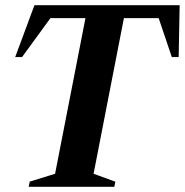

<svg xmlns="http://www.w3.org/2000/svg" viewBox="-20 -720 712 740"><path d="M90.6 0 94.6 -20 201.2 -53 190.6 -41.6 311 -658.4 317.2 -650H165.8L179.8 -657.6L65 -500H38.6L112.8 -700H672.4L668.6 -500H642.2L589 -657.6L599.4 -650H448.8L459.8 -661.6L339 -41.6L333.6 -53L424.6 -19.6L420.6 0Z"/></svg>

Font: Wittgenstein
Style: Italic
Weight: 400
Italic angle: -11°
Designer: Jörg Drees
Foundry: Jörg Drees
Version: Version 1.500